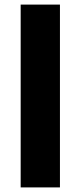

<svg xmlns="http://www.w3.org/2000/svg" viewBox="-20 -749 351 836"><path d="M70 67V-729H241V67Z"/></svg>

Font: Mona Sans ExtraLight Black
Style: Regular
Weight: 900
Version: Version 2.000